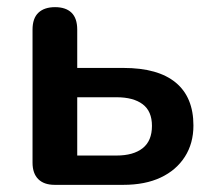

<svg xmlns="http://www.w3.org/2000/svg" viewBox="-20 -517 593 537"><path d="M133 0Q103 0 87 -16Q71 -32 71 -62V-434Q71 -466 87.5 -481.5Q104 -497 134 -497Q164 -497 180 -481.5Q196 -466 196 -434V-327H325Q422 -327 471.5 -286Q521 -245 521 -166Q521 -116 497 -78.5Q473 -41 429.5 -20.5Q386 0 325 0ZM196 -82H306Q353 -82 379 -102.5Q405 -123 405 -165Q405 -206 379 -225.5Q353 -245 306 -245H196Z"/></svg>

Font: Nunito ExtraLight
Style: Regular
Weight: 200
Designer: Vernon Adams
Foundry: Vernon Adams
Version: Version 3.602